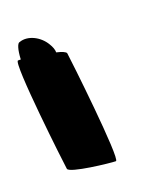

<svg xmlns="http://www.w3.org/2000/svg" viewBox="-110 -651 390 457"><g transform="rotate(-20 85.0 -422.5)"><path d="M-8 -272C-6 -260 95 -249 108 -249C120 -249 89 -518 87 -530C86 -534 76 -538 63 -541C63 -548 60 -556 55 -564C41 -588 12 -602 -10 -594C-16 -594 -21 -578 -22 -554H-29C-42 -554 -10 -284 -8 -272Z"/></g></svg>

Font: Ampere
Style: SCRevIta
Weight: 400
Version: Version 1